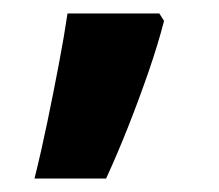

<svg xmlns="http://www.w3.org/2000/svg" viewBox="-20 -136 325 285"><path d="M223.5 -105Q214.5 -70 200.5 -29.5Q186.5 11 170.5 51.5Q154.5 92 137.5 129H31.2Q41.2 89 50.2 45.5Q59.2 2 67.2 -40Q75.2 -82 80.2 -116H216.5Z"/></svg>

Font: Noto Sans Hebrew
Style: Regular
Weight: 400
Designer: Monotype Design Team
Foundry: Monotype Imaging Inc.
Version: Version 2.003;January 10, 2023;FontCreator 14.0.0.2877 64-bi